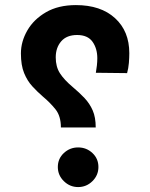

<svg xmlns="http://www.w3.org/2000/svg" viewBox="-20 -737 596 762"><path d="M290 5.4Q323.2 5.4 346.9 -18.1Q370.6 -41.5 370.6 -74.2Q370.6 -107.4 346.9 -129.6Q323.2 -151.9 290 -151.9Q257.3 -151.9 233.4 -129.6Q209.5 -107.4 209.5 -74.2Q209.5 -41.5 233.4 -18.1Q257.3 5.4 290 5.4ZM360.4 -448.2 484.4 -446.8Q489.7 -465.8 491.5 -487.3Q493.2 -508.8 493.2 -525.9Q493.2 -613.3 436.5 -665Q379.9 -716.8 281.2 -716.8Q211.4 -716.8 162.6 -688.5Q113.8 -660.2 88.4 -616Q63 -571.8 63 -524.9Q63 -478 75.7 -447Q88.4 -416 108.4 -394.3Q128.4 -372.6 149.9 -354Q178.7 -330.1 200.2 -303.2Q221.7 -276.4 221.7 -231H359.9Q359.9 -271.5 347.9 -298.8Q335.9 -326.2 315.4 -347.9Q294.9 -369.6 268.6 -391.6Q234.4 -420.4 217.8 -446.3Q201.2 -472.2 201.2 -509.3Q201.2 -547.9 222.9 -573Q244.6 -598.1 286.1 -598.1Q328.1 -598.1 347.2 -571.3Q366.2 -544.4 366.2 -505.9Q366.2 -492.2 364.5 -476.8Q362.8 -461.4 360.4 -448.2Z"/></svg>

Font: Estedad-FD-VF Thin
Style: Regular
Weight: 100
Designer: Amin Abedi
Version: Version 5.0